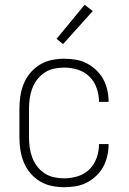

<svg xmlns="http://www.w3.org/2000/svg" viewBox="-20 -773 540 801"><path d="M247 8Q221 8 195 2.5Q169 -3 146 -17Q123 -31 106 -51.5Q89 -72 79 -96.5Q69 -121 65 -147.5Q61 -174 61 -200V-320Q61 -346 65 -372.5Q69 -399 79 -423.5Q89 -448 106 -468.5Q123 -489 146 -503Q169 -517 195 -522.5Q221 -528 247 -528Q272 -528 296 -524Q320 -520 341.5 -509Q363 -498 381 -481Q399 -464 410.5 -443Q422 -422 427.5 -398Q433 -374 433 -350Q433 -349 433 -349Q433 -349 433 -348H393Q393 -348 393 -348.5Q393 -349 393 -349Q393 -378 383 -406Q373 -434 352.5 -454Q332 -474 304 -482.5Q276 -491 247 -491Q226 -491 205 -486.5Q184 -482 166 -470Q148 -458 135 -441Q122 -424 114.5 -404Q107 -384 104 -362.5Q101 -341 101 -320V-200Q101 -179 104 -157.5Q107 -136 114.5 -116Q122 -96 135 -79Q148 -62 166 -50Q184 -38 205 -33.5Q226 -29 247 -29Q276 -29 304 -37.5Q332 -46 352.5 -66Q373 -86 383 -114Q393 -142 393 -171Q393 -171 393 -171.5Q393 -172 393 -172H433Q433 -171 433 -171Q433 -171 433 -170Q433 -146 427.5 -122Q422 -98 410.5 -77Q399 -56 381 -39Q363 -22 341.5 -11Q320 0 296 4Q272 8 247 8ZM243 -589 216 -611 333 -753 367 -727Z"/></svg>

Font: Iosevka SS04 Extralight
Style: Regular
Weight: 200
Monospace: yes
Designer: Belleve Invis
Foundry: Belleve Invis
Version: Version 19.0.0; ttfautohint (v1.8.4)